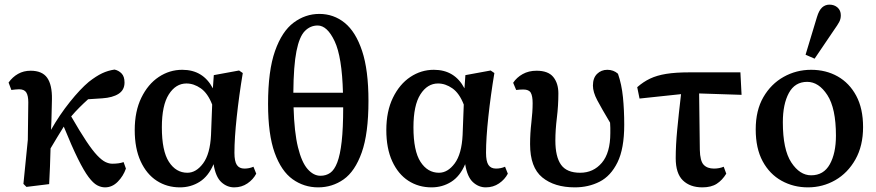

<svg xmlns="http://www.w3.org/2000/svg" viewBox="-20 -794 3777 828"><path d="M94 12 81 -1 100 -191 102 -353Q102 -381 93.5 -395Q85 -409 62 -409Q55 -409 46 -408Q37 -407 29 -406L17 -438Q34 -462 58 -475.5Q82 -489 112 -489Q162 -489 183.5 -458.5Q205 -428 204 -366Q203 -338 202.5 -303.5Q202 -269 200 -234Q237 -299 281.5 -354.5Q326 -410 363 -441Q395 -466 420.5 -478Q446 -490 474 -494Q492 -490 504.5 -477Q517 -464 517 -438Q517 -406 491.5 -389.5Q466 -373 421 -370L360 -366Q341 -349 322.5 -330.5Q304 -312 287 -292Q325 -226 352 -185.5Q379 -145 399 -124Q419 -103 434.5 -95.5Q450 -88 464 -88Q494 -88 513 -95L523 -67Q512 -35 488 -10.5Q464 14 433 14Q416 14 399 5Q382 -4 362 -30.5Q342 -57 316 -109.5Q290 -162 255 -248Q241 -225 227 -202.5Q213 -180 198 -154Q197 -115 195.5 -75Q194 -35 192 0Z M678 -245Q678 -143 708.5 -96Q739 -49 788 -49Q826 -49 856 -89.5Q886 -130 890 -212L895 -343Q876 -392 846 -413Q816 -434 784 -434Q738 -434 708 -387Q678 -340 678 -245ZM756 14Q700 14 656 -14.5Q612 -43 586.5 -98.5Q561 -154 561 -233Q561 -314 589.5 -372.5Q618 -431 664.5 -462Q711 -493 766 -493Q856 -493 898 -413L902 -470L1011 -490L1027 -479Q1011 -383 1001 -290.5Q991 -198 991 -135Q991 -98 1001.5 -82.5Q1012 -67 1034 -67Q1055 -67 1073 -75L1085 -45Q1072 -20 1047 -3Q1022 14 990 14Q959 14 934.5 -8.5Q910 -31 901 -86Q879 -34 841 -10Q803 14 756 14Z M1352 14Q1291 14 1242 -21Q1193 -56 1164.5 -135Q1136 -214 1136 -346Q1136 -489 1166 -574Q1196 -659 1246.5 -696.5Q1297 -734 1357 -734Q1419 -734 1466.5 -695.5Q1514 -657 1541.5 -574.5Q1569 -492 1569 -359Q1569 -218 1540 -136.5Q1511 -55 1462 -20.5Q1413 14 1352 14ZM1350 -684Q1318 -684 1294.5 -660Q1271 -636 1258.5 -573.5Q1246 -511 1245 -394H1459Q1455 -549 1423 -616.5Q1391 -684 1350 -684ZM1362 -36Q1386 -36 1404 -48.5Q1422 -61 1434.5 -93.5Q1447 -126 1453.5 -183.5Q1460 -241 1460 -331H1246Q1249 -224 1265 -159Q1281 -94 1306.5 -65Q1332 -36 1362 -36Z M1763 -245Q1763 -143 1793.5 -96Q1824 -49 1873 -49Q1911 -49 1941 -89.5Q1971 -130 1975 -212L1980 -343Q1961 -392 1931 -413Q1901 -434 1869 -434Q1823 -434 1793 -387Q1763 -340 1763 -245ZM1841 14Q1785 14 1741 -14.5Q1697 -43 1671.5 -98.5Q1646 -154 1646 -233Q1646 -314 1674.5 -372.5Q1703 -431 1749.5 -462Q1796 -493 1851 -493Q1941 -493 1983 -413L1987 -470L2096 -490L2112 -479Q2096 -383 2086 -290.5Q2076 -198 2076 -135Q2076 -98 2086.5 -82.5Q2097 -67 2119 -67Q2140 -67 2158 -75L2170 -45Q2157 -20 2132 -3Q2107 14 2075 14Q2044 14 2019.5 -8.5Q1995 -31 1986 -86Q1964 -34 1926 -10Q1888 14 1841 14Z M2459 14Q2371 14 2318.5 -29Q2266 -72 2266 -172Q2266 -219 2271.5 -265.5Q2277 -312 2277 -349Q2277 -380 2269 -394Q2261 -408 2237 -408Q2230 -408 2221.5 -407.5Q2213 -407 2206 -406L2193 -437Q2208 -460 2234 -474.5Q2260 -489 2294 -489Q2344 -489 2366 -462Q2388 -435 2388 -391Q2388 -339 2381.5 -286Q2375 -233 2375 -188Q2375 -118 2399.5 -83.5Q2424 -49 2482 -49Q2539 -49 2575.5 -92Q2612 -135 2612 -220Q2612 -231 2612 -242.5Q2612 -254 2611 -265Q2574 -327 2555.5 -362Q2537 -397 2537 -425Q2537 -458 2555 -475.5Q2573 -493 2599 -493Q2626 -493 2645 -476Q2661 -430 2666.5 -374.5Q2672 -319 2672 -256Q2672 -153 2643 -94Q2614 -35 2566 -10.5Q2518 14 2459 14Z M2738 -369 2728 -418Q2754 -441 2783.5 -455Q2813 -469 2853.5 -475.5Q2894 -482 2953 -482H3173L3178 -385L2995 -391L2998 -148Q2999 -100 3014.5 -83.5Q3030 -67 3059 -67Q3082 -67 3101 -75L3112 -45Q3095 -17 3071 -1.5Q3047 14 3009 14Q2956 14 2925 -16Q2894 -46 2894 -112Q2894 -167 2900.5 -235Q2907 -303 2917 -388Z M3464 14Q3402 14 3350.5 -14.5Q3299 -43 3269 -98.5Q3239 -154 3239 -236Q3239 -318 3272 -375Q3305 -432 3359.5 -462.5Q3414 -493 3478 -493Q3542 -493 3592.5 -464.5Q3643 -436 3672.5 -381Q3702 -326 3702 -246Q3702 -165 3669 -106.5Q3636 -48 3582 -17Q3528 14 3464 14ZM3478 -38Q3532 -38 3558.5 -85.5Q3585 -133 3585 -209Q3585 -327 3548 -384Q3511 -441 3461 -441Q3408 -441 3382 -393Q3356 -345 3356 -267Q3356 -149 3392.5 -93.5Q3429 -38 3478 -38ZM3454 -558 3503 -720Q3512 -750 3525.5 -762Q3539 -774 3557 -774Q3578 -774 3592 -761.5Q3606 -749 3606 -728Q3606 -712 3599 -699Q3592 -686 3577 -665L3493 -541Z"/></svg>

Font: Source Serif 4 Semibold
Style: Regular
Weight: 600
Designer: Frank Grießhammer
Foundry: Adobe
Version: Version 4.005;hotconv 1.1.0;makeotfexe 2.6.0